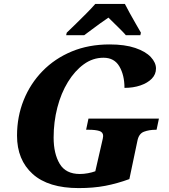

<svg xmlns="http://www.w3.org/2000/svg" viewBox="-20 -951 865 981"><path d="M382 10Q227 10 147 -62Q67 -134 67 -258Q67 -355 101 -439.5Q135 -524 197.5 -588Q260 -652 346.5 -688Q433 -724 540 -724Q618 -724 671 -706Q724 -688 750.5 -659.5Q777 -631 777 -601Q777 -571 755.5 -549Q734 -527 697.5 -514.5Q661 -502 616 -502Q616 -567 590 -611.5Q564 -656 509 -656Q454 -656 408 -622.5Q362 -589 327 -532Q292 -475 273 -401.5Q254 -328 254 -248Q254 -166 285 -114Q316 -62 388 -62Q408 -62 429.5 -66Q451 -70 467 -76L500 -220Q507 -248 507 -256Q507 -276 487 -282Q467 -288 435 -288H420L432 -345H792L780 -288H776Q742 -288 715.5 -278Q689 -268 682 -231L641 -36Q578 -13 517.5 -1.5Q457 10 382 10ZM321 -784Q341 -803 367 -828.5Q393 -854 419.5 -880.5Q446 -907 467 -931H618Q628 -911 643 -884Q658 -857 673.5 -830Q689 -803 700 -784L697 -771H623Q614 -782 597.5 -798.5Q581 -815 563.5 -832Q546 -849 534 -861Q516 -849 492.5 -832Q469 -815 447 -798.5Q425 -782 410 -771H318Z"/></svg>

Font: Noto Serif ExtraBold
Style: Italic
Weight: 800
Italic angle: -12°
Designer: Monotype Design Team
Foundry: Monotype Imaging Inc.
Version: Version 2.013